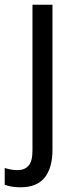

<svg xmlns="http://www.w3.org/2000/svg" viewBox="-60 -556 321 816"><path d="M27 240Q6 240 -11 237Q-28 234 -40 229V158Q-27 162 -13.5 164.5Q0 167 15 167Q44 167 61 148.5Q78 130 78 84V-536H163V81Q163 157 130 198.5Q97 240 27 240Z"/></svg>

Font: Noto Sans Sinhala SemiCondensed
Style: Regular
Weight: 400
Width: 4
Designer: Jelle Bosma - Monotype Design Team
Foundry: Monotype Imaging Inc.
Version: Version 2.006; ttfautohint (v1.8.4.7-5d5b)